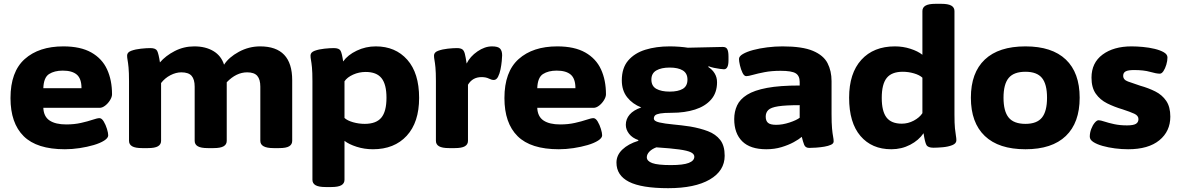

<svg xmlns="http://www.w3.org/2000/svg" viewBox="-20 -774 6172 1006"><path d="M320 8Q173 8 104 -60.5Q35 -129 35 -260Q35 -398 109.5 -464.5Q184 -531 312 -531Q402 -531 458.5 -499Q515 -467 541 -410.5Q567 -354 567 -280Q567 -266 556.5 -249Q546 -232 531 -220.5Q516 -209 502 -209H207Q209 -163 240 -142.5Q271 -122 327 -122Q369 -122 404.5 -130Q440 -138 465 -146.5Q490 -155 501 -155Q513 -155 523.5 -137.5Q534 -120 540.5 -98.5Q547 -77 547 -65Q547 -51 526 -37.5Q505 -24 471 -14Q437 -4 397.5 2Q358 8 320 8ZM207 -312H407Q407 -362 382.5 -383Q358 -404 309 -404Q265 -404 237 -386Q209 -368 207 -312Z M725 2Q689 2 672.5 -7.5Q656 -17 656 -36V-349Q656 -395 653.5 -420.5Q651 -446 648.5 -459Q646 -472 646 -483Q646 -500 668 -508Q690 -516 719 -519Q748 -522 768 -522Q796 -522 803.5 -507.5Q811 -493 818 -447Q848 -482 895.5 -506.5Q943 -531 998 -531Q1057 -531 1098 -506.5Q1139 -482 1154 -435Q1179 -474 1231.5 -502.5Q1284 -531 1343 -531Q1511 -531 1511 -354V-36Q1511 -17 1495 -7.5Q1479 2 1443 2H1413Q1344 2 1344 -36V-320Q1344 -358 1328 -376.5Q1312 -395 1275 -395Q1218 -395 1168 -343V-36Q1168 -17 1151.5 -7.5Q1135 2 1099 2H1069Q1033 2 1016.5 -7.5Q1000 -17 1000 -36V-320Q1000 -358 984 -376.5Q968 -395 930 -395Q902 -395 873 -380Q844 -365 824 -339V-36Q824 -17 807.5 -7.5Q791 2 755 2Z M1686 206Q1650 206 1633.5 196.5Q1617 187 1617 168V-349Q1617 -396 1614.5 -421Q1612 -446 1609.5 -459Q1607 -472 1607 -483Q1607 -500 1629 -508Q1651 -516 1680 -519Q1709 -522 1729 -522Q1757 -522 1764.5 -508Q1772 -494 1778 -452Q1802 -486 1849 -508.5Q1896 -531 1949 -531Q2052 -531 2114 -461Q2176 -391 2176 -261Q2176 -133 2111 -62.5Q2046 8 1934 8Q1889 8 1848.5 -5Q1808 -18 1785 -36V168Q1785 187 1768.5 196.5Q1752 206 1716 206ZM1891 -125Q1951 -125 1978 -157.5Q2005 -190 2005 -262Q2005 -332 1979 -364.5Q1953 -397 1896 -397Q1861 -397 1830 -383Q1799 -369 1785 -348V-156Q1800 -142 1830 -133.5Q1860 -125 1891 -125Z M2333 2Q2297 2 2280.5 -7.5Q2264 -17 2264 -36V-349Q2264 -396 2261.5 -421Q2259 -446 2256.5 -459Q2254 -472 2254 -483Q2254 -500 2276 -508Q2298 -516 2326 -519Q2354 -522 2374 -522Q2392 -522 2401.5 -516Q2411 -510 2415.5 -492.5Q2420 -475 2425 -441Q2443 -478 2481.5 -504.5Q2520 -531 2558 -531Q2589 -531 2600 -519.5Q2611 -508 2611 -484Q2611 -475 2609 -454Q2607 -433 2602.5 -410.5Q2598 -388 2589.5 -371.5Q2581 -355 2567 -355Q2556 -355 2541 -362.5Q2526 -370 2503 -370Q2456 -370 2432 -330V-36Q2432 -17 2415.5 -7.5Q2399 2 2363 2Z M2908 8Q2761 8 2692 -60.5Q2623 -129 2623 -260Q2623 -398 2697.5 -464.5Q2772 -531 2900 -531Q2990 -531 3046.5 -499Q3103 -467 3129 -410.5Q3155 -354 3155 -280Q3155 -266 3144.5 -249Q3134 -232 3119 -220.5Q3104 -209 3090 -209H2795Q2797 -163 2828 -142.5Q2859 -122 2915 -122Q2957 -122 2992.5 -130Q3028 -138 3053 -146.5Q3078 -155 3089 -155Q3101 -155 3111.5 -137.5Q3122 -120 3128.5 -98.5Q3135 -77 3135 -65Q3135 -51 3114 -37.5Q3093 -24 3059 -14Q3025 -4 2985.5 2Q2946 8 2908 8ZM2795 -312H2995Q2995 -362 2970.5 -383Q2946 -404 2897 -404Q2853 -404 2825 -386Q2797 -368 2795 -312Z M3481 212Q3341 212 3275.5 178.5Q3210 145 3210 78Q3210 39 3241 9.5Q3272 -20 3324 -36L3325 -40Q3293 -51 3276 -73Q3259 -95 3259 -120Q3259 -150 3279 -173.5Q3299 -197 3340 -211Q3294 -229 3266 -264.5Q3238 -300 3238 -353Q3238 -418 3271.5 -457Q3305 -496 3361.5 -513.5Q3418 -531 3489 -531Q3514 -531 3540 -529Q3566 -527 3584 -524L3765 -528Q3783 -529 3790 -517.5Q3797 -506 3797 -478V-458Q3797 -411 3773 -411Q3768 -411 3753 -413Q3738 -415 3721 -418.5Q3704 -422 3693 -427L3691 -423Q3712 -410 3724.5 -389.5Q3737 -369 3737 -343Q3737 -288 3706 -252.5Q3675 -217 3621.5 -200Q3568 -183 3500 -183Q3459 -183 3439 -179.5Q3419 -176 3412.5 -169.5Q3406 -163 3406 -153Q3406 -139 3434.5 -132.5Q3463 -126 3506.5 -122Q3550 -118 3597 -111Q3649 -102 3689.5 -86.5Q3730 -71 3753.5 -41Q3777 -11 3777 42Q3777 121 3699 166.5Q3621 212 3481 212ZM3489 -294Q3533 -294 3557.5 -308.5Q3582 -323 3582 -357Q3582 -390 3557.5 -405Q3533 -420 3489 -420Q3445 -420 3419 -405Q3393 -390 3393 -357Q3393 -323 3419 -308.5Q3445 -294 3489 -294ZM3495 91Q3560 91 3589 79.5Q3618 68 3618 47Q3618 33 3600 24Q3582 15 3538.5 9Q3495 3 3419 -2Q3395 7 3382 21Q3369 35 3369 50Q3369 70 3397.5 80.5Q3426 91 3495 91Z M3995 8Q3911 8 3869 -33.5Q3827 -75 3827 -150Q3827 -189 3842 -221.5Q3857 -254 3894.5 -277.5Q3932 -301 3999 -313.5Q4066 -326 4170 -326V-345Q4170 -377 4149 -390Q4128 -403 4070 -403Q4023 -403 3986.5 -396Q3950 -389 3925.5 -382Q3901 -375 3890 -375Q3879 -375 3870.5 -392.5Q3862 -410 3857 -431.5Q3852 -453 3852 -465Q3852 -479 3872.5 -491Q3893 -503 3926.5 -512Q3960 -521 4000.5 -526Q4041 -531 4080 -531Q4184 -531 4239.5 -507.5Q4295 -484 4316 -443Q4337 -402 4337 -349V-176Q4337 -129 4339.5 -101.5Q4342 -74 4345 -59Q4348 -44 4348 -33Q4348 -22 4334 -15.5Q4320 -9 4299 -5.5Q4278 -2 4256.5 -0.5Q4235 1 4220 1Q4200 1 4193.5 -15.5Q4187 -32 4181 -57Q4166 -44 4138.5 -29Q4111 -14 4074.5 -3Q4038 8 3995 8ZM4047 -120Q4080 -120 4116.5 -132Q4153 -144 4170 -157V-223Q4096 -223 4057.5 -217Q4019 -211 4005.5 -197.5Q3992 -184 3992 -163Q3992 -141 4004 -130.5Q4016 -120 4047 -120Z M4650 8Q4548 8 4488.5 -61.5Q4429 -131 4429 -262Q4429 -390 4493 -460.5Q4557 -531 4669 -531Q4711 -531 4750 -518.5Q4789 -506 4813 -487V-716Q4813 -735 4829.5 -744.5Q4846 -754 4882 -754H4912Q4948 -754 4964.5 -744.5Q4981 -735 4981 -716V-174Q4981 -127 4983.5 -102Q4986 -77 4988.5 -63.5Q4991 -50 4991 -39Q4991 -22 4969.5 -13.5Q4948 -5 4919.5 -2.5Q4891 0 4871 0Q4842 0 4834 -14.5Q4826 -29 4819 -76Q4794 -39 4749 -15.5Q4704 8 4650 8ZM4705 -126Q4738 -126 4768 -142Q4798 -158 4813 -181V-367Q4798 -381 4769 -389.5Q4740 -398 4710 -398Q4652 -398 4626 -365.5Q4600 -333 4600 -261Q4600 -191 4625 -158.5Q4650 -126 4705 -126Z M5353 8Q5213 8 5140 -61.5Q5067 -131 5067 -262Q5067 -393 5140 -462Q5213 -531 5353 -531Q5492 -531 5564.5 -462Q5637 -393 5637 -262Q5637 -131 5564.5 -61.5Q5492 8 5353 8ZM5353 -125Q5413 -125 5439.5 -158Q5466 -191 5466 -262Q5466 -333 5439.5 -365.5Q5413 -398 5353 -398Q5292 -398 5265 -365.5Q5238 -333 5238 -262Q5238 -191 5265 -158Q5292 -125 5353 -125Z M5891 8Q5857 8 5822 3.5Q5787 -1 5757 -9.5Q5727 -18 5708.5 -30Q5690 -42 5690 -58Q5690 -78 5697.5 -98Q5705 -118 5716 -131Q5727 -144 5736 -144Q5746 -144 5767 -137Q5788 -130 5818 -123.5Q5848 -117 5885 -117Q5918 -117 5931.5 -125Q5945 -133 5945 -150Q5945 -168 5923.5 -178Q5902 -188 5862 -201Q5818 -214 5781 -232.5Q5744 -251 5721.5 -283Q5699 -315 5699 -367Q5699 -445 5757 -488Q5815 -531 5909 -531Q5936 -531 5968.5 -528Q6001 -525 6030 -518Q6059 -511 6078 -500Q6097 -489 6097 -473Q6097 -455 6091 -435Q6085 -415 6076 -401.5Q6067 -388 6057 -388Q6039 -388 6006 -397.5Q5973 -407 5922 -407Q5891 -407 5878 -400Q5865 -393 5865 -377Q5865 -356 5890 -347Q5915 -338 5954 -325Q5997 -313 6033 -295Q6069 -277 6090.5 -245.5Q6112 -214 6112 -163Q6112 -86 6054.5 -39Q5997 8 5891 8Z"/></svg>

Font: Asap Semi Expanded ExtraBold
Style: Regular
Weight: 800
Width: 6
Designer: Pablo Cosgaya
Foundry: Omnibus-Type
Version: Version 3.001; ttfautohint (v1.8.4.7-5d5b)